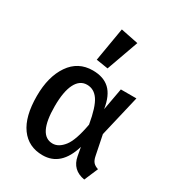

<svg xmlns="http://www.w3.org/2000/svg" viewBox="-196 -944 993 1080"><g transform="rotate(30 300.0 -404.5)"><path d="M415 -385 441 -528H542L479 -260L505 -132Q510 -107 521 -94.5Q532 -82 554 -75L516 14Q433 0 418 -81L408 -136Q364 13 244 13Q152 13 101 -57Q50 -127 50 -260Q50 -386 103.5 -464Q157 -542 252 -542Q322 -542 362 -504.5Q402 -467 415 -385ZM166 -260Q166 -72 260 -72Q299 -72 332 -114Q365 -156 385 -267Q367 -372 338.5 -414Q310 -456 264 -456Q217 -456 191.5 -406Q166 -356 166 -260ZM391 -800 317 -593 240 -605 277 -823Z"/></g></svg>

Font: Fira Mono Medium
Style: Regular
Weight: 500
Designer: Carrois Corporate & Edenspiekermann AG
Foundry: Carrois Corporate GbR & Edenspiekermann AG
Version: Version 3.206